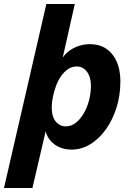

<svg xmlns="http://www.w3.org/2000/svg" viewBox="-74 -740 644 965"><path d="M285 12Q246 12 214.5 -5Q183 -22 166 -52.5Q149 -83 153 -124L165 -121L89 205H-54L159 -720H302L233 -414L224 -419Q244 -467 286 -492.5Q328 -518 379 -518Q449 -518 490 -467.5Q531 -417 531 -330Q531 -262 512 -200.5Q493 -139 459 -91Q425 -43 380.5 -15.5Q336 12 285 12ZM257 -105Q284 -105 306.5 -122.5Q329 -140 346.5 -169.5Q364 -199 373.5 -235.5Q383 -272 383 -309Q383 -353 363 -379.5Q343 -406 312 -406Q287 -406 267 -392Q247 -378 232 -356Q217 -334 207 -306.5Q197 -279 191.5 -251.5Q186 -224 186 -201Q186 -154 206 -129.5Q226 -105 257 -105Z"/></svg>

Font: Instrument Sans SemiCondensed
Style: Bold Italic
Weight: 700
Width: 4
Italic angle: -13°
Designer: Rodrigo Fuenzalida
Foundry: fragTYPE
Version: Version 1.000;gftools[0.9.28]